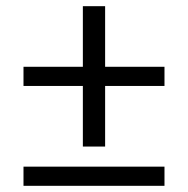

<svg xmlns="http://www.w3.org/2000/svg" viewBox="-20 -601 608 621"><path d="M248 -323H56V-385H248V-581H320V-385H512V-323H320V-127H248ZM56 -62H512V0H56Z"/></svg>

Font: Stavian Regular
Style: Regular
Weight: 400
Version: Version 1.000; ttfautohint (v1.6)